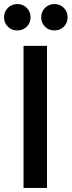

<svg xmlns="http://www.w3.org/2000/svg" viewBox="-28 -926 353 946"><path d="M88 0V-700H203.5V0ZM240 -776Q212.5 -776 193.8 -794.5Q175 -813 175 -841Q175 -868.5 193.8 -887.2Q212.5 -906 240 -906Q268 -906 286.5 -887.2Q305 -868.5 305 -841Q305 -813 286.5 -794.5Q268 -776 240 -776ZM57 -776Q29.5 -776 10.8 -794.5Q-8 -813 -8 -841Q-8 -868.5 10.8 -887.2Q29.5 -906 57 -906Q85 -906 103.8 -887.2Q122.5 -868.5 122.5 -841Q122.5 -813 103.8 -794.5Q85 -776 57 -776Z"/></svg>

Font: Overpass SemiBold
Style: Regular
Weight: 600
Designer: Delve Withrington, Dave Bailey, Thomas Jockin
Foundry: Delve Fonts LLC
Version: Version 4.000